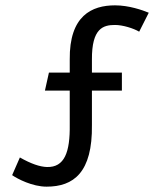

<svg xmlns="http://www.w3.org/2000/svg" viewBox="-20 -696 624 726"><path d="M25.9 -33.7C46.4 -19.5 102.5 9.8 156.2 9.8C257.8 9.8 330.1 -43 327.6 -224.1V-353.5H440.9V-421.4H327.6V-470.2C326.7 -589.8 370.6 -601.6 415 -601.6C444.3 -601.6 484.9 -588.9 506.3 -576.2L542.5 -647.9C518.6 -657.7 467.8 -675.8 415 -675.8C327.6 -675.8 241.7 -637.2 243.7 -470.2V-421.4H165L149.9 -353.5H243.7V-224.1C245.1 -120.6 224.1 -62.5 157.2 -64.5C130.4 -65.4 97.2 -76.7 55.2 -100.6L25.9 -33.7Z"/></svg>

Font: Duru Sans
Style: Regular
Weight: 400
Designer: Onur Yazıcıgil
Foundry: Onur Yazıcıgil
Version: Version 1.002